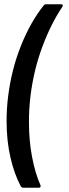

<svg xmlns="http://www.w3.org/2000/svg" viewBox="-20 -782 323 902"><path d="M78 94Q47 36 29 -42.5Q11 -121 11 -213Q11 -272 18 -328Q34 -457 79 -568.5Q124 -680 185 -756Q189 -762 197 -762H267Q273 -762 274.5 -758.5Q276 -755 273 -750Q220 -672 179 -562.5Q138 -453 123 -329Q116 -270 116 -209Q116 -122 130.5 -45.5Q145 31 170 88L171 92Q171 100 161 100H90Q83 100 78 94Z"/></svg>

Font: Barlow Medium
Style: Italic
Weight: 500
Italic angle: -7°
Designer: Jeremy Tribby
Foundry: Tribby Type
Version: Version 1.408